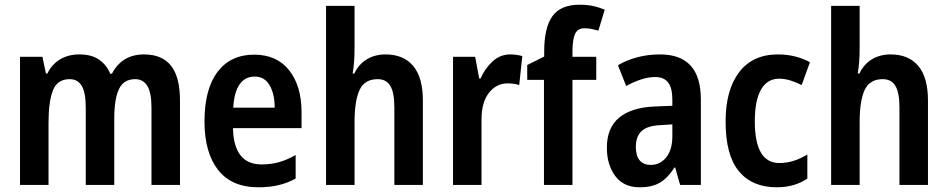

<svg xmlns="http://www.w3.org/2000/svg" viewBox="-20 -785 4022 815"><path d="M591 -554Q668 -554 706 -506Q744 -458 744 -358V0H623V-328Q623 -391 605.5 -420Q588 -449 554 -449Q505 -449 485 -407Q465 -365 465 -281V0H344V-329Q344 -392 327 -420.5Q310 -449 276 -449Q223 -449 204.5 -401Q186 -353 186 -265V0H65V-544H160L175 -473H181Q200 -512 235 -533Q270 -554 317 -554Q369 -554 401 -531.5Q433 -509 448 -472H455Q498 -554 591 -554Z M1059 -553Q1155 -553 1207.5 -486.5Q1260 -420 1260 -308V-241H969Q972 -87 1091 -87Q1130 -87 1164 -96.5Q1198 -106 1235 -127V-27Q1200 -8 1162 1Q1124 10 1077 10Q963 10 905.5 -64Q848 -138 848 -269Q848 -407 903.5 -480Q959 -553 1059 -553ZM1061 -460Q1021 -460 997.5 -427.5Q974 -395 970 -328H1146Q1146 -386 1124.5 -423Q1103 -460 1061 -460Z M1485 -581Q1485 -550 1483 -523Q1481 -496 1477 -473H1484Q1503 -513 1537.5 -533.5Q1572 -554 1616 -554Q1693 -554 1734 -505Q1775 -456 1775 -359V0H1654V-329Q1654 -391 1637 -420Q1620 -449 1583 -449Q1528 -449 1506.5 -403.5Q1485 -358 1485 -266V0H1364V-760H1485Z M2146 -554Q2172 -554 2197 -547L2184 -424Q2163 -431 2134 -431Q2087 -431 2055.5 -391Q2024 -351 2024 -279V0H1903V-544H1997L2014 -452H2020Q2038 -494 2070.5 -524Q2103 -554 2146 -554Z M2511 -446H2410V0H2289V-446H2218V-509L2290 -545V-566Q2290 -668 2325 -716.5Q2360 -765 2440 -765Q2470 -765 2495 -760Q2520 -755 2547 -744L2520 -655Q2506 -659 2491 -662Q2476 -665 2461 -665Q2434 -665 2422.5 -644Q2411 -623 2410 -572V-544H2511Z M2782 -554Q2955 -554 2955 -363V0H2867L2846 -74H2843Q2816 -31 2782.5 -10.5Q2749 10 2695 10Q2627 10 2591.5 -38Q2556 -86 2556 -158Q2556 -242 2608 -285.5Q2660 -329 2760 -333L2834 -336V-361Q2834 -412 2816 -435Q2798 -458 2761 -458Q2733 -458 2702 -448Q2671 -438 2638 -420L2603 -508Q2640 -530 2685.5 -542Q2731 -554 2782 -554ZM2786 -254Q2729 -252 2704 -229Q2679 -206 2679 -162Q2679 -123 2695.5 -104Q2712 -85 2742 -85Q2782 -85 2808 -117Q2834 -149 2834 -207V-257Z M3277 10Q3173 10 3116.5 -58Q3060 -126 3060 -269Q3060 -403 3117.5 -478.5Q3175 -554 3282 -554Q3322 -554 3356.5 -545Q3391 -536 3418 -521L3383 -424Q3359 -436 3335 -443.5Q3311 -451 3287 -451Q3237 -451 3210.5 -405Q3184 -359 3184 -270Q3184 -93 3288 -93Q3320 -93 3349.5 -102.5Q3379 -112 3407 -129V-27Q3353 10 3277 10Z M3629 -581Q3629 -550 3627 -523Q3625 -496 3621 -473H3628Q3647 -513 3681.5 -533.5Q3716 -554 3760 -554Q3837 -554 3878 -505Q3919 -456 3919 -359V0H3798V-329Q3798 -391 3781 -420Q3764 -449 3727 -449Q3672 -449 3650.5 -403.5Q3629 -358 3629 -266V0H3508V-760H3629Z"/></svg>

Font: Noto Sans Bengali Condensed SemiBold
Style: Regular
Weight: 600
Width: 3
Designer: Joana Ranito - Universal Thirst; Jelle Bosma - Monotype Design Team
Foundry: Universal Thirst ehf.
Version: Version 3.000; ttfautohint (v1.8.4.7-5d5b)